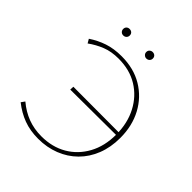

<svg xmlns="http://www.w3.org/2000/svg" viewBox="-219 -947 1095 1095"><g transform="rotate(45 328.0 -400.0)"><path d="M268 6Q203 6 150.5 -13.5Q98 -33 50 -71L66 -93Q111 -55 161.5 -36Q212 -17 271 -17Q358 -17 424 -55.5Q490 -94 528 -163.5Q566 -233 566 -326Q566 -418 528.5 -489.5Q491 -561 425 -601.5Q359 -642 269 -642Q212 -642 167.5 -624.5Q123 -607 83 -578L69 -602Q112 -631 161 -647.5Q210 -664 272 -664Q370 -664 442.5 -620.5Q515 -577 555.5 -501.5Q596 -426 596 -329Q596 -253 571.5 -191Q547 -129 502.5 -85Q458 -41 398 -17.5Q338 6 268 6ZM199 -322 200 -346 579 -345 578 -324ZM194 -754Q183 -754 175.5 -761.5Q168 -769 168 -780Q168 -792 175.5 -799Q183 -806 194 -806Q206 -806 213.5 -799Q221 -792 221 -780Q221 -769 213.5 -761.5Q206 -754 194 -754ZM380 -754Q370 -754 362 -761.5Q354 -769 354 -780Q354 -792 362 -799Q370 -806 380 -806Q392 -806 399.5 -799Q407 -792 407 -780Q407 -769 399.5 -761.5Q392 -754 380 -754Z"/></g></svg>

Font: Ysabeau Office Thin
Style: Regular
Weight: 250
Designer: Christian Thalmann (Catharsis Fonts)
Version: Version 2.001;gftools[0.9.30]; featfreeze: tnum,lnum,ss02